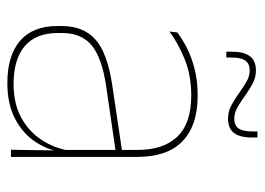

<svg xmlns="http://www.w3.org/2000/svg" viewBox="-117 -577 703 509"><g transform="rotate(90 234.5 -322.5)"><path d="M377 0 379 -128 377.5 -131.5V-292V-334.5Q377.5 -404.5 342.2 -441.2Q307 -478 233.5 -478Q179 -478 136 -460.2Q93 -442.5 63.5 -420L66 -441Q81.5 -453 105.2 -465.5Q129 -478 161.2 -486.5Q193.5 -495 233.5 -495Q275 -495 305.5 -484.2Q336 -473.5 356.2 -453Q376.5 -432.5 386.2 -402.8Q396 -373 396 -335V0ZM200 9.5Q127.5 9.5 88.2 -24.2Q49 -58 49 -123V-134.5Q49 -192.5 85 -224.2Q121 -256 205.5 -268.5L386.5 -295.5L387 -278.5L209 -252.5Q134 -241.5 100.8 -214.5Q67.5 -187.5 67.5 -135.5V-124Q67.5 -66.5 102.2 -36.8Q137 -7 202.5 -7Q254.5 -7 291.8 -27.2Q329 -47.5 351.5 -82.2Q374 -117 380.5 -160.5L390 -142H384Q380 -102.5 358 -67.8Q336 -33 296.5 -11.8Q257 9.5 200 9.5ZM294.5 -575.5Q276 -575.5 259.5 -584.2Q243 -593 227.5 -604.2Q212 -615.5 197 -624.2Q182 -633 167 -633Q149 -633 140.8 -621.5Q132.5 -610 132.5 -585V-571H117V-585.5Q117 -617.5 129 -633.5Q141 -649.5 167 -649.5Q185 -649.5 201.5 -640.8Q218 -632 233.5 -620.8Q249 -609.5 264.2 -600.8Q279.5 -592 294.5 -592Q312.5 -592 320.5 -603.5Q328.5 -615 328.5 -640V-653.5H344.5V-639Q344.5 -607 332.5 -591.2Q320.5 -575.5 294.5 -575.5Z"/></g></svg>

Font: Anek Tamil Thin
Style: Regular
Weight: 250
Designer: Aadarsh Rajan (Tamil), Yesha Goshar (Latin)
Foundry: Ek Type
Version: Version 1.003